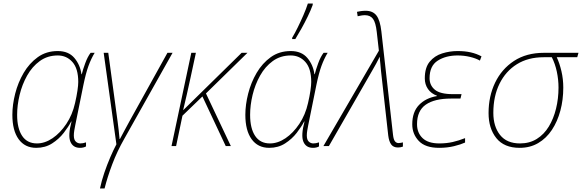

<svg xmlns="http://www.w3.org/2000/svg" viewBox="-20 -827 3295 1087"><path d="M185 10Q121 10 85.5 -39Q50 -88 50 -177Q50 -234 66 -297Q82 -360 114 -414.5Q146 -469 194 -503.5Q242 -538 307 -538Q368 -538 401 -499Q434 -460 441 -407H443Q449 -432 462.5 -469Q476 -506 493 -528H516Q496 -495 481 -454Q466 -413 452 -345L406 -118Q403 -103 400.5 -88Q398 -73 398 -60Q398 -36 409 -25.5Q420 -15 435 -15Q450 -15 467 -21V2Q453 10 433 10Q393 10 378.5 -25Q364 -60 385 -139H383Q368 -110 341 -75Q314 -40 275 -15Q236 10 185 10ZM189 -15Q234 -15 277.5 -44.5Q321 -74 355.5 -125.5Q390 -177 405 -244Q414 -283 418.5 -314Q423 -345 423 -363Q423 -439 390 -476Q357 -513 307 -513Q249 -513 205.5 -481.5Q162 -450 133.5 -399Q105 -348 91 -289.5Q77 -231 77 -177Q77 -100 105.5 -57.5Q134 -15 189 -15Z M546 240Q555 197 570.5 151.5Q586 106 604 64Q622 22 639 -10L567 -528H593L646 -138Q649 -115 652 -89Q655 -63 657 -40H659Q672 -65 686.5 -91.5Q701 -118 715 -144L928 -528H957L684 -42Q643 30 615.5 103Q588 176 572 240Z M951 0 1063 -528H1089L1058 -384Q1047 -335 1037.5 -291.5Q1028 -248 1017 -204H1018L1348 -528H1381L1146 -298L1287 0H1258L1126 -281L1013 -172L977 0Z M1504 10Q1440 10 1404.5 -39Q1369 -88 1369 -177Q1369 -234 1385 -297Q1401 -360 1433 -414.5Q1465 -469 1513 -503.5Q1561 -538 1626 -538Q1687 -538 1720 -499Q1753 -460 1760 -407H1762Q1768 -432 1781.5 -469Q1795 -506 1812 -528H1835Q1815 -495 1800 -454Q1785 -413 1771 -345L1725 -118Q1722 -103 1719.5 -88Q1717 -73 1717 -60Q1717 -36 1728 -25.5Q1739 -15 1754 -15Q1769 -15 1786 -21V2Q1772 10 1752 10Q1712 10 1697.5 -25Q1683 -60 1704 -139H1702Q1687 -110 1660 -75Q1633 -40 1594 -15Q1555 10 1504 10ZM1508 -15Q1553 -15 1596.5 -44.5Q1640 -74 1674.5 -125.5Q1709 -177 1724 -244Q1733 -283 1737.5 -314Q1742 -345 1742 -363Q1742 -439 1709 -476Q1676 -513 1626 -513Q1568 -513 1524.5 -481.5Q1481 -450 1452.5 -399Q1424 -348 1410 -289.5Q1396 -231 1396 -177Q1396 -100 1424.5 -57.5Q1453 -15 1508 -15ZM1634 -606V-613Q1649 -638 1665.5 -671.5Q1682 -705 1697.5 -740.5Q1713 -776 1723 -807H1751L1750 -798Q1739 -768 1722 -733Q1705 -698 1686.5 -665Q1668 -632 1652 -606Z M2233 8Q2207 8 2194.5 -9.5Q2182 -27 2178 -60L2137 -426Q2136 -446 2133.5 -465Q2131 -484 2130 -506Q2119 -485 2109.5 -466.5Q2100 -448 2090 -432L1842 0H1811L2125 -540L2113 -646Q2107 -700 2091.5 -720.5Q2076 -741 2046 -741Q2035 -741 2024.5 -739Q2014 -737 2005 -735L2001 -760Q2009 -762 2022.5 -764Q2036 -766 2050 -766Q2091 -766 2111.5 -739Q2132 -712 2139 -650L2205 -64Q2208 -37 2216 -27Q2224 -17 2237 -17Q2244 -17 2250 -18.5Q2256 -20 2261 -21V3Q2248 8 2233 8Z M2466 10Q2388 10 2351 -29Q2314 -68 2314 -123Q2314 -193 2352 -232.5Q2390 -272 2453 -283L2454 -285Q2421 -297 2403 -323Q2385 -349 2385 -383Q2385 -444 2412.5 -477.5Q2440 -511 2483 -524.5Q2526 -538 2571 -538Q2612 -538 2645 -530.5Q2678 -523 2706 -508L2697 -484Q2674 -497 2640.5 -505Q2607 -513 2571 -513Q2504 -513 2458 -483.5Q2412 -454 2412 -384Q2412 -344 2442 -319Q2472 -294 2544 -294H2593L2587 -269H2533Q2440 -269 2390.5 -234.5Q2341 -200 2341 -124Q2341 -75 2372.5 -45Q2404 -15 2467 -15Q2508 -15 2543 -23Q2578 -31 2613 -45V-20Q2589 -9 2550.5 0.5Q2512 10 2466 10Z M2922 10Q2834 10 2790 -45Q2746 -100 2746 -187Q2746 -282 2783 -359Q2820 -436 2890 -482Q2960 -528 3060 -528H3255L3248 -503H3132Q3148 -469 3158.5 -424Q3169 -379 3169 -331Q3169 -262 3152.5 -200.5Q3136 -139 3104.5 -91.5Q3073 -44 3027 -17Q2981 10 2922 10ZM2924 -15Q2978 -15 3019 -40.5Q3060 -66 3087 -110.5Q3114 -155 3128 -212Q3142 -269 3142 -331Q3142 -376 3132.5 -421Q3123 -466 3104 -503H3058Q2970 -503 2906.5 -463.5Q2843 -424 2808 -353Q2773 -282 2773 -188Q2773 -111 2811 -63Q2849 -15 2924 -15Z"/></svg>

Font: Noto Sans Disp Thin
Style: Italic
Weight: 100
Italic angle: -12°
Designer: Monotype Design Team
Foundry: Monotype Imaging Inc.
Version: Version 2.000;GOOG;noto-source:20170915:90ef993387c0